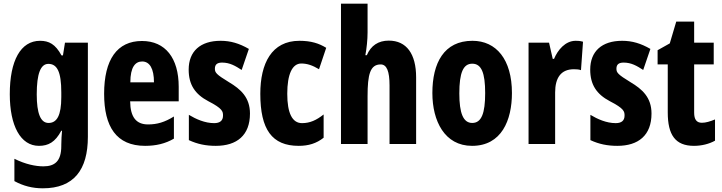

<svg xmlns="http://www.w3.org/2000/svg" viewBox="-20 -846 3913 1040"><path d="M197 -625C92 -625 33 -518 33 -336C33 -165 91 -56 191 -56C242 -56 279 -76 312 -138H316C314 -117 312 -86 312 -61V-55C312 28 276 55 215 55C173 55 118 44 58 14V135C106 161 155 174 212 174C380 174 456 74 456 -105V-615H332L321 -546H313C280 -607 245 -625 197 -625ZM242 -500C289 -500 312 -458 312 -346V-320C312 -220 288 -180 243 -180C200 -180 179 -231 179 -335C179 -447 200 -500 242 -500Z M749 -624C614 -624 544 -523 544 -338C544 -160 610 -56 766 -56C825 -56 876 -68 922 -95V-215C872 -184 831 -172 782 -172C718 -172 686 -211 685 -297H948V-376C948 -531 876 -624 749 -624ZM750 -513C791 -513 814 -474 814 -400H686C686 -483 713 -513 750 -513Z M1334 -231C1334 -318 1284 -363 1220 -401C1151 -443 1144 -453 1144 -474C1144 -497 1157 -507 1183 -507C1225 -507 1255 -489 1289 -467L1328 -581C1276 -611 1229 -625 1175 -625C1065 -625 1002 -568 1002 -469C1002 -388 1036 -336 1108 -298C1186 -258 1188 -242 1188 -220C1188 -193 1172 -179 1140 -179C1090 -179 1041 -201 1003 -224V-87C1050 -65 1096 -56 1149 -56C1263 -56 1334 -113 1334 -231Z M1598 -56C1651 -56 1694 -69 1733 -100V-226C1694 -195 1659 -179 1616 -179C1563 -179 1536 -233 1536 -338C1536 -444 1563 -502 1612 -502C1644 -502 1673 -492 1708 -471L1747 -587C1708 -611 1665 -625 1602 -625C1451 -625 1390 -502 1390 -338C1390 -145 1453 -56 1598 -56Z M1971 -670V-826H1827V-66H1971V-325C1971 -443 1985 -497 2042 -497C2075 -497 2090 -460 2090 -383V-66H2234V-427C2234 -554 2182 -626 2086 -626C2029 -626 1989 -599 1967 -547H1959C1966 -583 1971 -631 1971 -670Z M2753 -342C2753 -524 2668 -625 2539 -625C2385 -625 2322 -505 2322 -342C2322 -191 2388 -56 2537 -56C2697 -56 2753 -195 2753 -342ZM2468 -340C2468 -452 2489 -501 2538 -501C2588 -501 2608 -451 2608 -342C2608 -232 2588 -180 2538 -180C2489 -180 2468 -233 2468 -340Z M3098 -625C3042 -625 3001 -575 2981 -527H2974L2954 -615H2843V-66H2987V-345C2987 -424 3018 -471 3089 -471C3101 -471 3117 -470 3127 -466L3138 -620C3120 -625 3109 -625 3098 -625Z M3509 -231C3509 -318 3459 -363 3395 -401C3326 -443 3319 -453 3319 -474C3319 -497 3332 -507 3358 -507C3400 -507 3430 -489 3464 -467L3503 -581C3451 -611 3404 -625 3350 -625C3240 -625 3177 -568 3177 -469C3177 -388 3211 -336 3283 -298C3361 -258 3363 -242 3363 -220C3363 -193 3347 -179 3315 -179C3265 -179 3216 -201 3178 -224V-87C3225 -65 3271 -56 3324 -56C3438 -56 3509 -113 3509 -231Z M3782 -181C3753 -181 3740 -199 3740 -236V-497H3846V-615H3740V-729H3643L3608 -611L3542 -574V-497H3597V-237C3597 -115 3638 -56 3739 -56C3780 -56 3821 -66 3853 -84V-199C3826 -188 3803 -181 3782 -181Z"/></svg>

Font: Noto Sans Malayalam UI ExtraCondensed ExtraBold
Style: Regular
Weight: 800
Width: 2
Designer: Jelle Bosma - Monotype Design Team
Foundry: Monotype Imaging Inc.
Version: Version 2.104